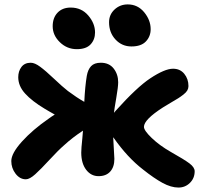

<svg xmlns="http://www.w3.org/2000/svg" viewBox="-20 -782 906 863"><path d="M570.8 -573.2Q528.3 -573.2 499.3 -604.2Q470.2 -635.3 470.2 -682.1Q470.2 -716.3 494.9 -739.3Q519.5 -762.2 554.2 -762.2Q599.1 -762.2 628.2 -726.8Q657.2 -691.4 657.2 -650.9Q657.2 -618.2 635.7 -595.7Q614.3 -573.2 570.8 -573.2ZM325.2 -561Q281.2 -561 249 -592.3Q216.8 -623.5 216.8 -664.1Q216.8 -702.1 238.8 -725.1Q260.7 -748 297.9 -748Q346.2 -748 376.7 -712.4Q407.2 -676.8 407.2 -636.2Q407.2 -604 387.2 -582.5Q367.2 -561 325.2 -561ZM96.2 23.9Q69.3 23.9 50 -1.2Q30.8 -26.4 30.8 -58.1Q30.8 -92.8 78.9 -146Q127 -199.2 199.2 -249Q207.5 -255.4 226.1 -267.1Q218.3 -271 201.9 -280.8Q185.5 -290.5 181.2 -293Q123.5 -327.6 92.8 -361.6Q62 -395.5 62 -435.1Q62 -461.9 76.4 -481Q90.8 -500 118.2 -500Q136.2 -500 160.6 -481.9Q185.1 -463.9 222.9 -428Q260.7 -392.1 285.2 -373Q324.2 -343.8 358.9 -324.2Q362.3 -394.5 370.1 -440.9Q375 -469.2 389.4 -484.6Q403.8 -500 433.1 -500Q470.7 -500 491 -473.9Q511.2 -447.8 511.2 -412.1Q511.2 -391.6 502.7 -342.3Q494.1 -293 492.2 -274.9Q495.1 -279.3 500 -284.2Q595.7 -390.6 655.8 -430.2Q720.7 -473.1 757.8 -473.1Q789.6 -473.1 808.3 -450.2Q827.1 -427.2 827.1 -395Q827.1 -384.8 822 -375.7Q816.9 -366.7 804.4 -356.9Q792 -347.2 781 -340.3Q770 -333.5 748 -320.6Q726.1 -307.6 711.9 -298.8Q627 -244.1 627 -211.9Q627 -195.3 661.9 -161.9Q696.8 -128.4 746.1 -100.1Q808.6 -64.9 831.8 -47.4Q855 -29.8 855 -12.2Q855 19 833.7 40Q812.5 61 782.2 61Q749 61 710.4 40Q671.9 19 623 -20Q553.2 -73.7 491.2 -162.1Q490.7 -162.6 490 -163.6Q489.3 -164.6 488.8 -165Q494.1 -70.8 494.1 -67.9Q494.1 -31.7 475.6 -11Q457 9.8 422.9 9.8Q389.2 9.8 367.2 -19Q345.2 -47.9 345.2 -96.2Q345.2 -106 346.4 -121.3Q347.7 -136.7 349.9 -158.4Q352.1 -180.2 353 -194.8Q306.2 -164.1 270 -130.9Q241.2 -106 202.4 -63.7Q163.6 -21.5 138.4 1.2Q113.3 23.9 96.2 23.9Z"/></svg>

Font: Shantell Sans Irregular Bouncy
Style: Bold
Weight: 700
Designer: Stephen Nixon, Anya Danilova, Shantell Martin
Foundry: Arrow Type
Version: Version 1.006;[9816181b4]